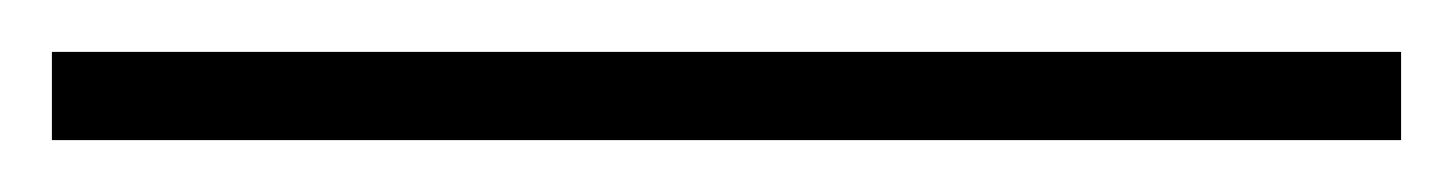

<svg xmlns="http://www.w3.org/2000/svg" viewBox="-30 30 560 74"><path d="M-10 84V50H510V84Z"/></svg>

Font: Cantarell Light
Style: Regular
Weight: 300
Designer: Dave Crossland, Nikolaus Waxweiler, Florian Fecher, Jacques Le Bailly, Eben Sorkin, Alexei Vanyashin, Alexios Zavras, Em
Version: Version 0.303